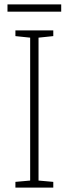

<svg xmlns="http://www.w3.org/2000/svg" viewBox="-20 -852 312 872"><path d="M222 0H50V-26L117 -32V-681L50 -688V-714H222V-688L155 -681V-32L222 -26ZM258 -832V-799H14V-832Z"/></svg>

Font: Noto Sans Telugu SemiCondensed ExtraLight
Style: Regular
Weight: 200
Width: 4
Designer: Jelle Bosma - Monotype Design Team
Foundry: Monotype Imaging Inc.
Version: Version 2.005; ttfautohint (v1.8.4.7-5d5b)